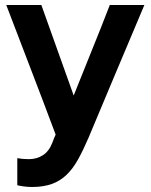

<svg xmlns="http://www.w3.org/2000/svg" viewBox="-20 -533 601 766"><path d="M189 36Q192 28 195 20Q198 12 202 4Q153 -127 104 -254.5Q55 -382 5 -513H145Q177 -422 209.5 -332.5Q242 -243 274 -152Q310 -243 346.5 -332.5Q383 -422 418 -513H556Q499 -379 444 -247.5Q389 -116 333 17Q312 66 291.5 103Q271 140 245.5 164.5Q220 189 186.5 201Q153 213 108 213Q92 213 76.5 211Q61 209 49 206V98Q61 100 71 101Q81 102 95 102Q127 102 151.5 86Q176 70 189 36Z"/></svg>

Font: Rosa Sans SemiBold
Style: Regular
Weight: 600
Designer: Pentagram / MCKL
Foundry: Pentagram / MCKL
Version: Version 1.005;September 16, 2019;FontCreator 11.5.0.2425 64-